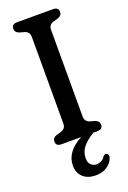

<svg xmlns="http://www.w3.org/2000/svg" viewBox="-173 -757 691 1035"><g transform="rotate(-20 173.0 -239.5)"><path d="M228.5 -102Q228.5 -85 236.5 -76Q244.5 -67 259.5 -62.5L284 -56Q307.5 -47 307.5 -27Q307.5 0 276 0H253.5Q210.5 25.5 188.8 53Q167 80.5 167 115.5Q167 141 180.2 153.8Q193.5 166.5 212.5 166.5Q226 166.5 238.5 160.5Q251 154.5 259.5 141Q269 128.5 279 130.5Q285 132 289 138.8Q293 145.5 289 157.5Q282.5 181.5 256 201.2Q229.5 221 189 221Q141.5 221 115 196Q88.5 171 88.5 129.5Q88.5 51 182.5 0H70.5Q39 0 39 -27Q39 -47 62.5 -56L86.5 -62.5Q102 -67 110 -76Q118 -85 118 -102V-598.5Q118 -615 110.2 -624Q102.5 -633 88 -637L62.5 -644Q39 -652.5 39 -673Q39 -700 70.5 -700H276Q307.5 -700 307.5 -673Q307.5 -653 284 -644L258.5 -637Q244 -633 236.2 -624Q228.5 -615 228.5 -598.5Z"/></g></svg>

Font: Fraunces 72pt SuperSoft
Style: Regular
Weight: 400
Version: Version 1.000;[b76b70a41]